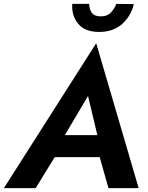

<svg xmlns="http://www.w3.org/2000/svg" viewBox="-50 -966 760 986"><path d="M321 -946H408Q408 -922 420 -902.5Q432 -883 464 -882Q499 -881 519 -901.5Q539 -922 547 -946L637 -945Q624 -886 578.5 -844Q533 -802 459 -802Q386 -802 351.5 -844Q317 -886 321 -946ZM507 0 462 -159H231L133 0H-30L444 -744L662 0ZM402 -473 283 -272H450Z"/></svg>

Font: Von Semi
Style: Italic
Weight: 600
Version: Version 4.000; ttfautohint (v1.8.4.7-5d5b)